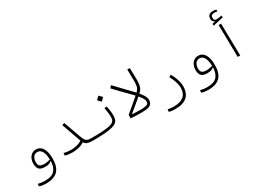

<svg xmlns="http://www.w3.org/2000/svg" viewBox="-12 -1800 4125 3003"><g transform="rotate(-30 2051.0 -299.0)"><path d="M205.6 217.3Q175.8 217.3 144.3 212.9Q112.8 208.5 85.4 198.2L87.9 155.3Q122.6 164.1 151.9 167.7Q181.2 171.4 212.4 171.4Q336.4 171.4 388.4 113.5Q440.4 55.7 443.4 -52.2L434.1 -51.8Q422.9 -37.1 398.9 -26.9Q375 -16.6 319.3 -16.6Q247.1 -16.6 216.3 -50Q185.5 -83.5 185.5 -154.3Q185.5 -199.7 202.9 -238.8Q220.2 -277.8 253.4 -302Q286.6 -326.2 333.5 -326.2Q404.8 -326.2 446.5 -261.2Q488.3 -196.3 488.3 -70.8Q488.3 74.7 420.7 146Q353 217.3 205.6 217.3ZM443.4 -79.6Q441.4 -174.3 412.1 -227.3Q382.8 -280.3 330.1 -280.3Q281.2 -280.3 255.9 -242.7Q230.5 -205.1 230.5 -154.3Q230.5 -105.5 253.4 -84Q276.4 -62.5 335.4 -62.5Q364.7 -62.5 391.8 -67.9Q418.9 -73.2 443.4 -79.6Z M809.6 1.5Q777.8 1.5 742.7 -2Q707.5 -5.4 674.3 -17.6L679.2 -61.5Q712.9 -51.8 745.8 -48.1Q778.8 -44.4 814.5 -44.4Q861.3 -44.4 913.6 -57.1Q965.8 -69.8 1004.4 -96.2L880.4 -447.3L922.9 -461.9L1032.7 -156.2Q1047.4 -115.2 1061.3 -90.8Q1075.2 -66.4 1100.1 -55.4Q1125 -44.4 1171.9 -44.4Q1190.4 -44.4 1196 -38.6Q1201.7 -32.7 1201.7 -21.5Q1201.7 -6.8 1192.6 -2.7Q1183.6 1.5 1166 1.5Q1110.8 1 1077.4 -10.7Q1043.9 -22.5 1022.5 -57.1Q982.4 -26.4 925.3 -12.5Q868.2 1.5 809.6 1.5Z M1166 1.5Q1154.8 1.5 1154.8 -23.9Q1154.8 -44.4 1171.9 -44.4Q1294.9 -44.4 1374.8 -49.6Q1454.6 -54.7 1501.2 -65.4Q1547.9 -76.2 1569.6 -92.8Q1591.3 -109.4 1597.4 -132.1Q1603.5 -154.8 1603.5 -184.6Q1603.5 -221.2 1597.7 -264.9Q1591.8 -308.6 1584 -349.6L1627.9 -353Q1636.7 -311 1642.6 -265.6Q1648.4 -220.2 1648.4 -185.5Q1648.4 -144.5 1639.4 -113.8Q1630.4 -83 1603.5 -61Q1576.7 -39.1 1523.7 -25.1Q1470.7 -11.2 1383.5 -4.9Q1296.4 1.5 1166 1.5ZM1599.1 -457 1544.9 -511.2 1599.1 -565.9 1653.3 -511.2Z M2071.3 1.5Q2067.4 1.5 2063.5 1.5Q2059.6 1.5 2056.2 1.5Q2020.5 1.5 1992.9 1.2Q1965.3 1 1934.6 -0.2Q1903.8 -1.5 1858.4 -4.9L1858.9 -67.9L1877.9 -51.8Q1911.1 -49.3 1947.5 -47.6Q1983.9 -45.9 2015.9 -45.2Q2047.9 -44.4 2067.4 -44.4Q2128.9 -44.4 2168 -56.2Q2207 -67.9 2207 -105.5Q2207 -152.3 2158.4 -212.6Q2109.9 -272.9 2022.5 -359.4Q1935.1 -445.8 1817.9 -570.8L1852.1 -609.4Q1938.5 -516.1 2011.7 -442.4Q2085 -368.7 2138.9 -309.8Q2192.9 -251 2222.9 -202.6Q2252.9 -154.3 2252.9 -111.8Q2252.9 -77.6 2238.5 -52Q2224.1 -26.4 2185.1 -12.5Q2146 1.5 2071.3 1.5Z M1886.7 -33.7 1858.9 -67.9Q1939.9 -137.7 2014.6 -198.7Q2089.4 -259.8 2139.2 -307.6Q2164.1 -331.5 2177.2 -355.5Q2190.4 -379.4 2194.8 -414.3Q2199.2 -449.2 2198.2 -506.3L2195.3 -693.4H2240.2L2244.6 -532.7Q2246.6 -459 2241.7 -413.1Q2236.8 -367.2 2222.7 -337.6Q2208.5 -308.1 2182.6 -284.2Q2142.6 -246.6 2092 -203.9Q2041.5 -161.1 1988.3 -117.4Q1935.1 -73.7 1886.7 -33.7Z M2540 218.8Q2475.1 218.8 2426.3 206.1L2430.2 161.6Q2457.5 166.5 2480.2 169.7Q2502.9 172.9 2535.6 172.9Q2655.3 172.9 2716.6 122.3Q2777.8 71.8 2777.8 -29.8Q2777.8 -74.7 2759.5 -135Q2741.2 -195.3 2704.6 -261.2L2743.7 -283.2Q2782.7 -215.8 2802.7 -151.4Q2822.8 -86.9 2822.8 -33.2Q2822.8 218.8 2540 218.8Z M3135.3 217.3Q3105.5 217.3 3074 212.9Q3042.5 208.5 3015.1 198.2L3017.6 155.3Q3052.2 164.1 3081.5 167.7Q3110.8 171.4 3142.1 171.4Q3266.1 171.4 3318.1 113.5Q3370.1 55.7 3373 -52.2L3363.8 -51.8Q3352.5 -37.1 3328.6 -26.9Q3304.7 -16.6 3249 -16.6Q3176.8 -16.6 3146 -50Q3115.2 -83.5 3115.2 -154.3Q3115.2 -199.7 3132.6 -238.8Q3149.9 -277.8 3183.1 -302Q3216.3 -326.2 3263.2 -326.2Q3334.5 -326.2 3376.2 -261.2Q3418 -196.3 3418 -70.8Q3418 74.7 3350.3 146Q3282.7 217.3 3135.3 217.3ZM3373 -79.6Q3371.1 -174.3 3341.8 -227.3Q3312.5 -280.3 3259.8 -280.3Q3210.9 -280.3 3185.5 -242.7Q3160.2 -205.1 3160.2 -154.3Q3160.2 -105.5 3183.1 -84Q3206.1 -62.5 3265.1 -62.5Q3294.4 -62.5 3321.5 -67.9Q3348.6 -73.2 3373 -79.6Z M3790 0 3779.8 -581.1H3824.7L3835 0ZM3710 -611.3 3705.6 -645.5 3754.9 -657.7V-664.1Q3715.3 -677.2 3715.3 -731Q3715.3 -773.4 3740.5 -795.2Q3765.6 -816.9 3810.5 -816.9Q3843.3 -816.9 3871.6 -807.6L3869.6 -776.4Q3856.9 -778.3 3845.2 -780Q3833.5 -781.7 3817.9 -781.7Q3781.7 -781.7 3767.1 -767.8Q3752.4 -753.9 3752.4 -727.5Q3752.4 -697.8 3764.4 -686Q3776.4 -674.3 3804.7 -674.3Q3821.8 -674.3 3845.2 -679.2Q3868.7 -684.1 3892.1 -688.5L3897.5 -654.3Z"/></g></svg>

Font: Cascadia Code NF ExtraLight
Style: Regular
Weight: 200
Monospace: yes
Designer: Aaron Bell
Foundry: Saja Typeworks
Version: Version 2404.023; ttfautohint (v1.8.4)